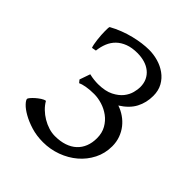

<svg xmlns="http://www.w3.org/2000/svg" viewBox="-180 -748 881 881"><g transform="rotate(45 260.5 -307.5)"><path d="M171.4 -359.4Q187.5 -355.5 201.9 -354Q216.3 -352.5 229 -352.5Q275.4 -353 304.2 -367.7Q333 -382.3 348.9 -402.3Q364.7 -422.4 370.1 -443.8Q375.5 -465.3 375.5 -479.5Q375.5 -504.4 366.5 -523.4Q357.4 -542.5 341.3 -555.4Q325.2 -568.4 303.2 -575Q281.2 -581.5 255.4 -581.5Q220.7 -581.5 195.1 -571.8Q169.4 -562 152.1 -545.2Q134.8 -528.3 125.2 -504.9Q115.7 -481.4 112.8 -454.6L91.3 -450.7Q88.4 -457.5 86.2 -469.2Q84 -481 82.3 -494.6Q80.6 -508.3 79.8 -522.2Q79.1 -536.1 78.9 -547.9Q78.6 -559.6 79.3 -567.1Q80.1 -574.7 81.5 -575.7Q106.9 -589.8 133.8 -600.1Q160.6 -610.4 187 -616.9Q213.4 -623.5 238 -626.7Q262.7 -629.9 283.2 -629.9Q312.5 -629.9 341.6 -621.6Q370.6 -613.3 394 -596.4Q417.5 -579.6 431.9 -554Q446.3 -528.3 446.3 -493.7Q446.3 -449.7 427.2 -413.3Q408.2 -377 363.8 -349.1Q387.2 -341.3 407.7 -327.1Q428.2 -313 443.6 -293.5Q459 -273.9 467.8 -249.5Q476.6 -225.1 476.6 -197.3Q476.6 -150.9 456.8 -112.1Q437 -73.2 404.1 -45.2Q371.1 -17.1 327.9 -1.2Q284.7 14.6 238.3 14.6Q196.3 14.6 160.9 3.7Q125.5 -7.3 99.9 -22Q74.2 -36.6 60.1 -51.5Q45.9 -66.4 45.9 -74.7Q45.9 -77.6 52.7 -85.9Q59.6 -94.2 69.8 -103.3Q80.1 -112.3 91.8 -120.1Q103.5 -127.9 113.8 -129.4Q124 -111.3 140.1 -95.7Q156.2 -80.1 175.5 -68.6Q194.8 -57.1 215.8 -50.5Q236.8 -43.9 257.3 -43.9Q292 -43.9 318.6 -53Q345.2 -62 363.5 -78.9Q381.8 -95.7 391.4 -119.9Q400.9 -144 400.9 -173.8Q400.9 -207.5 386.5 -232.9Q372.1 -258.3 349.6 -274.9Q327.1 -291.5 300.3 -299.8Q273.4 -308.1 248.5 -308.1Q219.2 -308.1 197 -304Q174.8 -299.8 164.1 -294.4L153.3 -307.6Z"/></g></svg>

Font: Gentium
Style: Regular
Weight: 400
Designer: J. Victor Gaultney
Version: Version 1.03; 2011; OFL 1.1 release